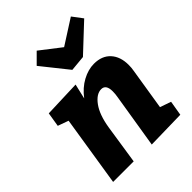

<svg xmlns="http://www.w3.org/2000/svg" viewBox="-233 -958 1089 1089"><g transform="rotate(-45 311.0 -414.0)"><path d="M523 -112 589 -89 574 0 340 5 393 -322Q397 -343 397 -365Q397 -420 359 -420Q320 -420 285 -372Q250 -324 236 -236L200 0H35L102 -424L38 -447L52 -533L275 -541L254 -451Q291 -500 338.5 -525.5Q386 -551 432 -551Q496 -551 531.5 -512Q567 -473 567 -407Q567 -383 563 -362ZM379 -737 529 -833 575 -772 415 -622 321 -613 194 -772 255 -833Z"/></g></svg>

Font: Bitter Pro ExtraBold
Style: Italic
Weight: 800
Italic angle: -9°
Designer: Sol Matas, and Bitter project Authors
Foundry: Sol Matas
Version: Version 1.010